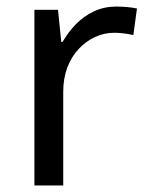

<svg xmlns="http://www.w3.org/2000/svg" viewBox="-20 -566 453 586"><path d="M335 -546Q350 -546 367.5 -544.5Q385 -543 398 -540L387 -459Q374 -462 358.5 -464Q343 -466 329 -466Q298 -466 270 -453Q242 -440 220 -416.5Q198 -393 185.5 -360Q173 -327 173 -286V0H85V-536H157L167 -438H171Q188 -468 212 -492.5Q236 -517 267 -531.5Q298 -546 335 -546Z"/></svg>

Font: eng115
Style: Regular
Weight: 400
Designer: Monotype Design Team
Foundry: Monotype Imaging Inc.
Version: Version 2.013